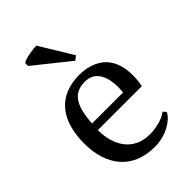

<svg xmlns="http://www.w3.org/2000/svg" viewBox="-230 -859 963 963"><g transform="rotate(-45 251.5 -377.5)"><path d="M219 -767C208 -768 187 -766 166 -762C145 -758 125 -752 117 -745V-725L303 -576L325 -593ZM432 -86C408 -65 354 -50 307 -50C250 -50 207 -72 179 -108C151 -144 137 -194 137 -250H449C454 -277 456 -299 456 -322C456 -394 432 -442 397 -471C361 -500 314 -512 267 -512C123 -512 41 -421 41 -250C41 -170 62 -106 102 -60C142 -14 202 12 281 12C317 12 353 3 382 -12C411 -27 435 -47 446 -70ZM263 -468C331 -468 362 -413 362 -328C362 -317 361 -306 360 -294H140C148 -423 187 -468 263 -468Z"/></g></svg>

Font: PT Serif
Style: Regular
Weight: 400
Designer: A.Korolkova, O.Umpeleva, V.Yefimov
Foundry: ParaType Ltd
Version: Version 1.000;PS 001.000;hotconv 1.0.88;makeotf.lib2.5.64775